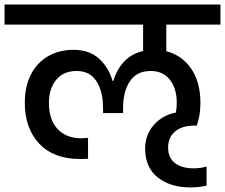

<svg xmlns="http://www.w3.org/2000/svg" viewBox="-44 -760 989 844"><path d="M687 -652V-535Q756 -517 796.5 -458Q837 -399 837 -308Q837 -252 821 -208H814Q755 -208 725 -181.5Q695 -155 695 -112Q695 -65 726 -42.5Q757 -20 806 -20Q838 -20 864 -28V56Q830 64 794 64Q705 64 649.5 20Q594 -24 594 -107Q594 -167 632 -210.5Q670 -254 729 -265Q733 -284 733 -309Q733 -370 703 -409Q673 -448 618 -448Q558 -448 527.5 -403.5Q497 -359 497 -284V-263H409V-284Q409 -358 380 -403Q351 -448 293 -448Q235 -448 203 -409Q171 -370 171 -307Q171 -234 209 -193Q247 -152 315 -152L343 -154V-62Q330 -61 309 -61Q192 -61 128.5 -128.5Q65 -196 65 -308Q65 -381 92.5 -433.5Q120 -486 168.5 -513.5Q217 -541 279 -541Q349 -541 391.5 -502Q434 -463 451 -404H454Q468 -452 500 -487.5Q532 -523 585 -536V-652H-24V-740H925V-652Z"/></svg>

Font: Fz Poppins Med
Style: Regular
Weight: 500
Designer: Ninad Kale (Devanagari), Jonny Pinhorn (Latin)
Foundry: Indian Type Foundry
Version: Vit hóa bi Vntype.Com & FontZin.Com